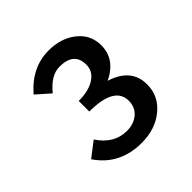

<svg xmlns="http://www.w3.org/2000/svg" viewBox="-132 -996 680 680"><g transform="rotate(-45 208.0 -656.5)"><path d="M37 -510 93 -553Q134 -491 198 -491Q232 -491 255 -510Q278 -530 278 -562Q278 -634 152 -634V-687Q203 -687 233 -707Q262 -726 262 -759Q262 -821 190 -821Q146 -821 106 -771L55 -816Q118 -889 203 -889Q264 -889 305 -857Q348 -824 348 -770Q348 -700 275 -665Q365 -637 365 -557Q365 -498 317 -460Q272 -424 205 -424Q95 -424 37 -510Z"/></g></svg>

Font: Noto Sans S Chinese Medium
Style: Regular
Weight: 500
Designer: Ryoko NISHIZUKA  (kana & ideographs); Paul D. Hunt (Latin, Greek & Cyrillic); Wenlong ZHANG  (bopomofo); Sandoll Communi
Foundry: Adobe Systems Incorporated
Version: Version 1.000;PS 1;hotconv 1.0.78;makeotf.lib2.5.61930